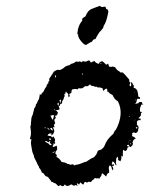

<svg xmlns="http://www.w3.org/2000/svg" viewBox="-20 -683 512 658"><path d="M84 -212 85 -218 86 -221V-233L85 -241Q83 -250 86 -255V-262L87 -270Q87 -280 90 -285Q93 -291 94 -298Q97 -308 97 -311Q103 -318 103 -325Q106 -327 108 -333L110 -338L113 -342L114 -346L115 -351Q117 -358 116 -361Q116 -360 117 -360Q118 -360 119 -359L121 -357Q122 -365 128 -367Q134 -381 139 -386Q140 -394 146 -398Q144 -402 150 -408L148 -412L156 -424L165 -438Q174 -444 180 -444L182 -443H185Q189 -445 192 -446L198 -450L204 -455Q209 -458 219 -460L223 -464Q234 -466 240 -472H244L249 -471Q254 -475 259 -469Q260 -473 266 -473L271 -472H275Q283 -476 285 -476Q287 -476 292 -468Q294 -471 304 -474Q307 -467 319 -464Q320 -472 331 -473L338 -467L344 -461Q346 -462 348 -463.5Q350 -465 351 -465Q352 -459 353.5 -456Q355 -453 359 -454H362L366 -455Q368 -455 374 -453L377 -449L380 -445Q384 -440 389 -439Q390 -433 400 -435Q406 -430 412 -423L417 -417L423 -410V-404Q424 -401 427 -400Q422 -391 426 -387Q430 -388 430 -392L429 -396L428 -399Q431 -402 433 -400L434 -397L435 -394Q440 -392 438 -382Q447 -381 451 -371L453 -361L454 -352L456 -351L459 -350Q461 -346 459 -344.5Q457 -343 452 -345L449 -342Q449 -334 443 -326Q449 -329 454 -329Q455 -335 467 -333Q465 -328 472 -325H467L464 -324L462 -318L460 -313Q459 -306 460 -300H463L467 -299Q462 -295 463 -291Q463 -288 462 -286Q460 -283 454 -278Q456 -277 461 -277L462 -274V-271Q453 -273 449 -266Q450 -257 449 -256Q455 -250 455 -247L454 -241L453 -235Q451 -228 444 -227Q438 -232 432 -225Q435 -222 432 -217Q444 -212 445 -208Q437 -206 434 -195Q437 -190 434 -186Q433 -183 427 -179Q422 -181 422 -186Q419 -188 417 -186L415 -184Q415 -182 417 -182Q419 -180 422 -182Q421 -178 419 -178L417 -177Q416 -176 416 -172Q412 -164 408 -166L406 -167L404 -169Q403 -170 402 -169Q401 -166 401 -158V-147Q400 -146 397 -148L396 -149L395 -150L396 -145V-140L395 -138V-135Q393 -131 392 -130L388 -133L384 -135Q387 -141 382 -146Q378 -141 378 -136V-132Q378 -129 377 -127V-125L378 -122Q380 -119 378 -116L375 -120L373 -124Q370 -129 366 -130Q363 -124 363 -121Q364 -116 369 -121L370 -118L371 -115H368L364 -114Q370 -108 367 -99Q364 -102 363 -106L362 -111Q360 -115 356 -116Q352 -112 353 -104L354 -98V-91Q347 -90 344 -78L337 -84L331 -89Q328 -88 328 -85V-82L326 -79L323 -75L320 -70Q316 -74 314 -72Q311 -70 308 -73Q306 -73 304 -72Q302 -68 299 -67L296 -65L294 -62Q292 -59 290 -59L286 -60Q282 -61 279 -57Q272 -61 270 -59L268 -55L265 -50L260 -54L255 -58L253 -54L251 -50L248 -53L244 -55Q242 -53 244 -51L245 -49L246 -47Q244 -46 243 -47L240 -49Q232 -44 226 -51L222 -50L219 -48L213 -46Q208 -44 202 -51Q197 -40 186 -49Q183 -45 180 -45L175 -50L171 -54Q167 -56 164 -56Q163 -60 157 -59L154 -64L150 -69Q146 -76 141 -78Q136 -78 132 -85L129 -89Q128 -90 123 -92Q121 -101 114 -108V-111Q114 -112 112 -114Q109 -118 106 -126L103 -132L100 -138L97 -144L96 -150Q94 -156 91 -162L89 -173L87 -184Q85 -197 88 -205Q87 -206 83 -206Q82 -207 84 -212ZM143 -219Q147 -217 150 -217Q154 -218 159 -212Q160 -212 161 -214L162 -216L165 -212L168 -207Q170 -201 167 -197L168 -195L169 -194Q170 -192 168 -190L166 -191Q164 -192 164 -193Q164 -186 161 -184Q160 -181 161 -180Q162 -179 165 -180L170 -182L174 -184Q178 -172 174 -168L173 -166L171 -164Q170 -162 170 -156Q178 -151 173 -145Q183 -142 191 -128L196 -127L202 -126Q209 -124 211 -121Q217 -122 220 -118L224 -119L228 -120Q232 -120 235 -116Q240 -119 245 -119Q249 -119 261 -124L268 -127L276 -129L282 -133L288 -137Q296 -142 300 -143Q312 -152 315 -166L319 -168L323 -169Q329 -171 331 -174L333 -176L335 -178Q337 -182 338 -183Q346 -206 368 -224L370 -228L372 -232Q373 -236 377 -238Q406 -293 384 -336Q372 -342 366 -357L363 -359L359 -361L355 -364L353 -366Q351 -370 348 -368Q348 -375 347 -377.5Q346 -380 343 -379Q340 -378 335 -372Q331 -373 333 -379Q323 -385 315 -383Q310 -388 306 -385L303 -387L301 -388Q298 -390 295 -388L291 -391L288 -394Q281 -385 272 -388L268 -385L263 -381Q260 -380 255 -380H253L251 -381Q248 -381 247 -377Q228 -380 226 -374L225 -371V-367Q224 -363 217 -361L218 -358L219 -355Q219 -352 216 -350Q214 -352 214 -354V-359Q214 -363 209 -365L208 -366V-367Q208 -369 206 -369Q204 -367 204 -366L205 -365V-363Q198 -362 202 -354Q198 -349 198 -343Q195 -341 193 -335V-331L191 -327Q186 -329 186 -324L185 -321Q183 -319 181 -319V-330Q180 -333 178 -330Q176 -326 177 -325Q180 -323 182 -317L183 -313L185 -309Q184 -308 179 -306H172Q176 -300 179 -296L177 -293L176 -290Q174 -286 170 -287Q168 -285 170 -282L171 -280V-278Q163 -273 168 -265Q170 -260 168 -259L167 -258L166 -257Q163 -254 168 -247H161Q166 -239 166 -233Q163 -221 155 -219L156 -222L157 -225Q147 -228 143 -219ZM247 -582Q252 -602 262 -612Q260 -617 264 -621L268 -624L273 -627Q280 -646 293 -652Q294 -652 298.5 -654Q303 -656 306 -657L314 -660L323 -663Q326 -659 329 -659H333L336 -660Q340 -661 341.5 -659Q343 -657 344 -652Q349 -652 350 -648Q352 -644 351 -641Q345 -607 335 -594Q335 -588 330 -583L326 -578L322 -574Q320 -572 314 -562L310 -555L307 -549Q300 -550 295 -540Q288 -538 285 -535L280 -532L275 -529Q268 -529 257 -543Q246 -557 248 -565Q246 -564 245 -567ZM134 -198 139 -195 144 -192Q149 -190 151 -185Q155 -187 158 -188L154 -191L150 -193L151 -195L152 -197Q153 -198 151 -200L149 -198Q147 -197 145 -195Q138 -203 134 -198ZM157 -287H155Q154 -288 153 -287L156 -280Q158 -276 160 -273Q163 -274 163 -279L164 -283L166 -287Q158 -290 157 -287ZM154 -203V-208Q151 -210 149 -208Q148 -208 148 -206L150 -204Q151 -203 154 -203ZM156 -245 155 -244H154Q152 -244 152 -242Q153 -240 160 -235Q162 -241 156 -245ZM186 -330Q189 -334 189 -339Q189 -344 184 -339V-338Q185 -336 185.5 -334Q186 -332 186 -330ZM141 -245 150 -236Q148 -245 141 -245ZM135 -247V-248Q133 -246 133 -245Q133 -244 134 -243Q135 -243 136 -244Q136 -246 135 -247ZM171 -426 170 -424 169 -422Q168 -419 170 -417Q174 -421 171 -426ZM326 -464H327V-466L325 -468Q325 -467 324 -466ZM164 -308Q168 -304 171 -305Q167 -309 164 -308ZM159 -161 161 -160H164Q167 -161 168 -164Q162 -162 159 -161ZM449 -241 451 -247Q447 -247 445 -248L446 -246Q448 -243 449 -241ZM424 -282 425 -284 423 -286Q422 -282 424 -282ZM430 -188 428 -194Q425 -188 430 -188ZM428 -200Q427 -201 424 -203Q424 -199 428 -200ZM445 -339 444 -341 442 -343Q442 -339 445 -339ZM261 -431V-426Q262 -426 263 -428L264 -430Q263 -431 261 -431ZM444 -274 441 -271 442 -270ZM441 -367 442 -366Q442 -367 443 -367Q442 -368 441 -367ZM457 -295Q457 -296 456 -296Q456 -295 457 -295ZM419 -197V-195Q420 -196 421 -196L420 -197Z"/></svg>

Font: Kom-post
Style: Regular
Weight: 400
Designer: @guaschetti
Foundry: guaschetti
Version: Version 1.00 December 6, 2021, initial release